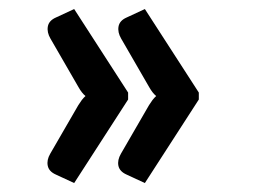

<svg xmlns="http://www.w3.org/2000/svg" viewBox="-20 -470 579 431"><path d="M84.5 -59.1ZM267.6 -262.2V-246.6L146.5 -59.1L105.5 -78.1Q89.8 -85 87.2 -97.9Q84.5 -110.8 92.8 -125L155.8 -233.9Q159.7 -240.2 163.6 -245.4Q167.5 -250.5 171.9 -254.4Q163.6 -261.2 156.2 -274.4L93.3 -383.3Q85 -397.5 87.4 -410.6Q89.8 -423.8 105.5 -430.7L146.5 -449.7ZM426.3 -262.2V-246.6L305.2 -59.1L264.2 -78.1Q248.5 -85 245.8 -97.9Q243.2 -110.8 251.5 -125L314.5 -233.9Q318.4 -240.2 322.3 -245.4Q326.2 -250.5 330.6 -254.4Q322.3 -261.2 314.9 -274.4L252 -383.3Q243.7 -397.5 246.1 -410.6Q248.5 -423.8 264.2 -430.7L305.2 -449.7Z"/></svg>

Font: Carlito
Style: Bold
Weight: 700
Designer: Lukasz Dziedzic
Foundry: tyPoland Lukasz Dziedzic
Version: Version 1.104